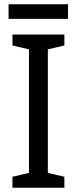

<svg xmlns="http://www.w3.org/2000/svg" viewBox="-20 -875 358 895"><path d="M280 0H38V-51L115 -69V-645L38 -663V-714H280V-663L203 -645V-69L280 -51ZM297 -855V-787H20V-855Z"/></svg>

Font: Noto Sans Ethiopic SemCond
Style: Regular
Weight: 400
Width: 4
Designer: Monotype Design Team
Foundry: Monotype Imaging Inc.
Version: Version 2.102; ttfautohint (v1.8.4.7-5d5b)